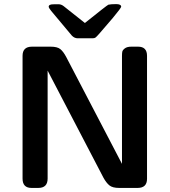

<svg xmlns="http://www.w3.org/2000/svg" viewBox="-20 -923 834 943"><path d="M90.8 -45.9V-648.9Q90.8 -693.8 137.2 -693.8H229Q261.2 -693.8 276.1 -681.9Q291 -669.9 305.2 -643.1L579.1 -118.2V-647.9Q579.1 -661.1 580.6 -668.9Q582 -676.8 593 -685.3Q604 -693.8 625 -693.8H658.2Q702.1 -693.8 702.1 -648.9V-44.9Q702.1 0 655.8 0H564.9Q532.7 0 517.3 -12.5Q502 -24.9 487.8 -50.8L213.9 -576.2V-45.9Q213.9 0 168 0H134.8Q90.8 0 90.8 -45.9ZM219.2 -890.1Q219.2 -902.3 244.1 -901.9H271Q282.2 -900.9 292.7 -892.8Q303.2 -884.8 397 -810.1Q503.9 -896 512.2 -899.9Q524.4 -902.8 550.8 -902.8Q574.7 -902.8 575.2 -890.1Q575.2 -884.3 534.2 -835Q497.1 -792 467.8 -757.8Q453.6 -741.7 448.7 -738.3Q443.8 -734.9 434.1 -734.9H361.8Q345.7 -734.9 333 -748Q243.2 -855 231.2 -869.6Q219.2 -884.3 219.2 -890.1Z"/></svg>

Font: CMU Sans Serif
Style: Bold
Weight: 700
Version: Version 0.7.0